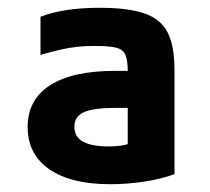

<svg xmlns="http://www.w3.org/2000/svg" viewBox="-20 -758 540 493"><path d="M263 -285Q162 -285 106.5 -323.5Q51 -362 51 -432Q51 -502 108.5 -539Q166 -576 275 -576H371V-481H277Q220 -481 195.5 -470Q171 -459 171 -432Q171 -407 193 -394.5Q215 -382 259 -382Q285 -382 303 -386.5Q321 -391 338 -403L308 -339V-576Q308 -603 302 -617Q296 -631 278.5 -635.5Q261 -640 224 -640Q199 -640 180 -638Q161 -636 139.5 -631.5Q118 -627 84 -617V-715Q116 -727 153 -732.5Q190 -738 236 -738Q309 -738 351 -723.5Q393 -709 410.5 -674.5Q428 -640 428 -579V-311Q397 -299 352.5 -292Q308 -285 263 -285Z"/></svg>

Font: M PLUS Code Latin SemiBold
Style: Regular
Weight: 600
Designer: Coji Morishita
Foundry: UNDERFOREST DESIGN
Version: Version 1.002; ttfautohint (v1.8.3)